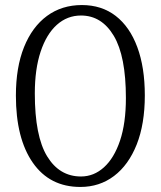

<svg xmlns="http://www.w3.org/2000/svg" viewBox="-20 -730 637 761"><path d="M304.5 -710Q383 -710 438.8 -666.8Q494.5 -623.5 524.2 -543.2Q554 -463 554 -352Q554 -238.5 521.8 -157.2Q489.5 -76 432 -32.5Q374.5 11 298.5 11Q177 11 110 -85.2Q43 -181.5 43 -351Q43 -463 75.2 -543.2Q107.5 -623.5 166.2 -666.8Q225 -710 304.5 -710ZM479 -341.5Q479 -507.5 431 -588Q383 -668.5 301 -668.5Q246.5 -668.5 205.2 -631.5Q164 -594.5 141 -525.2Q118 -456 118 -359.5Q118 -190.5 166.8 -110.5Q215.5 -30.5 301 -30.5Q352 -30.5 392.2 -67Q432.5 -103.5 455.8 -172.8Q479 -242 479 -341.5Z"/></svg>

Font: Fraunces 72pt S100 Light
Style: Regular
Weight: 300
Version: Version 1.000; ttfautohint (v1.8.3)